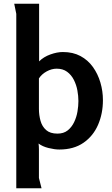

<svg xmlns="http://www.w3.org/2000/svg" viewBox="-20 -789 596 1026"><path d="M316 -511Q370 -511 410 -489.5Q450 -468 476.5 -431Q503 -394 516.5 -348Q530 -302 530 -254Q530 -182 504 -122Q478 -62 426 -26Q374 10 297 10Q272 10 239.5 2Q207 -6 186 -22Q188 -8 188 8.5Q188 25 188 36V162L202 217H67V-715L56 -769H189V-461Q213 -485 249 -498Q285 -511 316 -511ZM283 -422Q256 -422 229.5 -407.5Q203 -393 188 -370V-207Q188 -174 196.5 -143.5Q205 -113 226.5 -94Q248 -75 287 -75Q320 -75 341.5 -92Q363 -109 376 -136Q389 -163 394 -193Q399 -223 399 -249Q399 -276 393.5 -306Q388 -336 374.5 -362.5Q361 -389 338.5 -405.5Q316 -422 283 -422Z"/></svg>

Font: Rosario Light
Style: Bold
Weight: 700
Version: Version 1.101; ttfautohint (v1.8.1.43-b0c9)